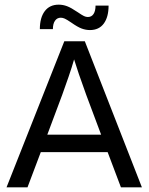

<svg xmlns="http://www.w3.org/2000/svg" viewBox="-20 -804 638 824"><path d="M98 0H8L256 -627H344L589 0H499L442 -151H155ZM298 -549Q288 -514 274.5 -475Q261 -436 247 -397L183 -226H414L350 -397Q330 -452 318.5 -486Q307 -520 298 -549ZM390 -780H446Q446 -731 425.5 -703Q405 -675 366 -675Q348 -675 330.5 -681.5Q313 -688 286 -707Q267 -720 258 -724Q249 -728 241 -728Q225 -728 216 -715Q207 -702 207 -679H151Q151 -728 172 -756Q193 -784 232 -784Q250 -784 267.5 -777.5Q285 -771 313 -752Q332 -739 340.5 -735Q349 -731 357 -731Q373 -731 381.5 -744Q390 -757 390 -780Z"/></svg>

Font: Blinker
Style: Regular
Weight: 400
Designer: Juergen Huber
Foundry: supertype
Version: Version 1.017;hotconv 1.0.117;makeotfexe 2.5.65602